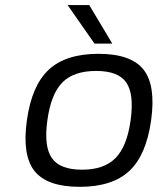

<svg xmlns="http://www.w3.org/2000/svg" viewBox="-20 -720 625 750"><path d="M364.7 -509.8Q491.7 -509.8 540.5 -448.2Q589.4 -386.7 570.3 -250Q551.3 -113.8 484.9 -52Q418.5 9.8 291.5 9.8Q164.1 9.8 115 -51.8Q65.9 -113.3 85 -250Q104 -386.2 170.7 -448Q237.3 -509.8 364.7 -509.8ZM165 -250Q150.9 -147.9 182.6 -102.5Q214.4 -57.1 300.8 -57.1Q386.2 -57.1 431.2 -102.5Q476.1 -147.9 490.2 -250Q504.4 -353 473.1 -397.9Q441.9 -442.9 355.5 -442.9Q268.1 -442.9 223.6 -397.9Q179.2 -353 165 -250ZM418.5 -549.8H349.1L244.1 -700.2H328.6Z"/></svg>

Font: Fivo Sans
Style: Italic
Weight: 400
Designer: Alexander Slobzheninov
Foundry: Alexander Slobzheninov
Version: 1.0